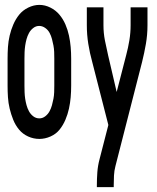

<svg xmlns="http://www.w3.org/2000/svg" viewBox="-20 -560 640 785"><path d="M141 8Q117 8 95 -2Q73 -12 58 -30Q43 -48 34 -70.5Q25 -93 19.5 -116Q14 -139 12.5 -162.5Q11 -186 11 -210V-320Q11 -344 12.5 -367.5Q14 -391 19.5 -414.5Q25 -438 34.5 -460Q44 -482 58.5 -500Q73 -518 95.5 -529Q118 -540 141 -540Q164 -540 186 -529Q208 -518 223 -500Q238 -482 247.5 -460Q257 -438 262 -414.5Q267 -391 269 -367.5Q271 -344 271 -320V-210Q271 -186 269 -162.5Q267 -139 262 -116Q257 -93 247.5 -70.5Q238 -48 223.5 -30Q209 -12 186.5 -2Q164 8 141 8ZM141 -76Q154 -76 165 -84.5Q176 -93 182.5 -105Q189 -117 192.5 -130Q196 -143 198.5 -156Q201 -169 201.5 -183Q202 -197 202 -210V-320Q202 -334 201.5 -347.5Q201 -361 198.5 -374Q196 -387 192.5 -400.5Q189 -414 182.5 -426Q176 -438 164.5 -446Q153 -454 140 -454Q127 -454 116 -445.5Q105 -437 98.5 -425Q92 -413 88.5 -400Q85 -387 83 -373.5Q81 -360 80.5 -346.5Q80 -333 80 -320V-210Q80 -197 80.5 -183Q81 -169 83 -156Q85 -143 88.5 -130Q92 -117 98.5 -105Q105 -93 116 -84.5Q127 -76 141 -76ZM376 205V198Q376 171 378 144Q380 117 387 91L423 -49L357 -307Q347 -343 341 -380.5Q335 -418 335 -457V-530H403V-457Q403 -425 409 -394.5Q415 -364 422 -334L457 -184L496 -335Q504 -365 509 -395.5Q514 -426 514 -457V-530H583V-457Q583 -418 576.5 -380.5Q570 -343 561 -307L452 119Q447 138 446 158Q445 178 445 198V205Z"/></svg>

Font: Iosevka Curly Medium Extended
Style: Regular
Weight: 500
Width: 7
Monospace: yes
Designer: Belleve Invis
Foundry: Belleve Invis
Version: Version 11.1.0; ttfautohint (v1.8.3)